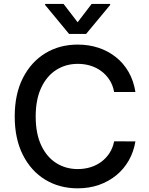

<svg xmlns="http://www.w3.org/2000/svg" viewBox="-20 -969 775 998"><path d="M683.9 -490.8H573.2Q566.8 -526.3 549.4 -553.3Q532 -580.3 506.7 -599.1Q481.5 -617.9 450.5 -627.5Q419.4 -637.1 384.6 -637.1Q321.7 -637.1 272.2 -605.5Q222.7 -573.9 194.1 -512.8Q165.5 -451.7 165.5 -363.6Q165.5 -274.9 194.1 -213.8Q222.7 -152.7 272.4 -121.4Q322.1 -90.2 384.2 -90.2Q418.7 -90.2 449.8 -99.6Q480.8 -109 506 -127.5Q531.2 -146 548.8 -172.8Q566.4 -199.6 573.2 -234.4L683.9 -234Q675.1 -180.4 649.7 -135.5Q624.3 -90.6 584.7 -58.1Q545.1 -25.6 494.3 -7.8Q443.5 9.9 383.5 9.9Q289.1 9.9 215.2 -35Q141.3 -79.9 98.9 -163.7Q56.5 -247.5 56.5 -363.6Q56.5 -480.1 99.1 -563.7Q141.7 -647.4 215.6 -692.3Q289.4 -737.2 383.5 -737.2Q441.4 -737.2 491.7 -720.7Q541.9 -704.2 582 -672.4Q622.2 -640.6 648.4 -595Q674.7 -549.4 683.9 -490.8ZM310.4 -948.5 383.5 -853.3 456.3 -948.5H552.6V-943.2L427.6 -792.6H339.1L214.5 -943.2V-948.5Z"/></svg>

Font: InterMG Medium
Style: Regular
Weight: 500
Designer: Rasmus Andersson
Foundry: rsms
Version: Version 3.019;December 26, 2023;FontCreator 15.0.0.2955 64-b